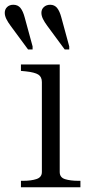

<svg xmlns="http://www.w3.org/2000/svg" viewBox="-56 -787 384 807"><path d="M202 -713 235 -592V-579H216L143 -678Q131 -694 124.5 -707.5Q118 -721 118 -733Q118 -748 128.5 -757.5Q139 -767 155 -767Q173 -767 184 -753.5Q195 -740 202 -713ZM48 -713 81 -592V-579H62L-11 -678Q-23 -694 -29.5 -707.5Q-36 -721 -36 -733Q-36 -748 -26 -757.5Q-16 -767 0 -767Q19 -767 30 -753.5Q41 -740 48 -713ZM195 -516V-64Q195 -41 217.5 -34Q240 -27 274 -27H282V0H32V-27H40Q75 -27 97.5 -34.5Q120 -42 120 -64V-442Q120 -464 105 -473.5Q90 -483 53 -487L32 -489V-516Z"/></svg>

Font: Roboto Serif 120pt Expanded Light
Style: Regular
Weight: 300
Width: 7
Designer: Greg Gazdowicz
Foundry: Commercial Type
Version: Version 1.008